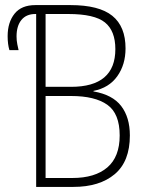

<svg xmlns="http://www.w3.org/2000/svg" viewBox="-20 -734 570 754"><path d="M122 0V-679H119Q83 -679 64 -655.5Q45 -632 45 -591Q45 -575 48 -560Q51 -545 53 -537H17Q10 -560 10 -592Q10 -646 37 -680Q64 -714 119 -714H257Q369 -714 421 -672Q473 -630 473 -544Q473 -480 440.5 -434.5Q408 -389 347 -377V-375Q422 -362 456 -317.5Q490 -273 490 -202Q490 -100 430.5 -50Q371 0 268 0ZM259 -393Q433 -393 433 -541Q433 -613 392 -646Q351 -679 248 -679H159V-393ZM264 -35Q353 -35 401.5 -76.5Q450 -118 450 -202Q450 -288 401.5 -322.5Q353 -357 259 -357H159V-35Z"/></svg>

Font: Noto Sans Mono Condensed ExtraLight
Style: Regular
Weight: 200
Width: 3
Designer: Monotype Design Team
Foundry: Monotype Imaging Inc.
Version: Version 2.014; ttfautohint (v1.8.4.7-5d5b)